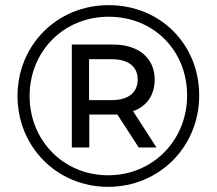

<svg xmlns="http://www.w3.org/2000/svg" viewBox="-20 -723 842 746"><path d="M402 -703C201 -703 48 -547 48 -350C48 -153 201 3 400 3C599 3 754 -153 754 -352C754 -551 603 -703 402 -703ZM400 -42C226 -42 95 -178 95 -350C95 -522 226 -658 402 -658C578 -658 707 -526 707 -352C707 -178 574 -42 400 -42ZM581 -414C581 -497 519 -550 419 -550H259V-150H327V-278H419H436L519 -150H588L497 -291C550 -310 581 -353 581 -414ZM414 -334H326V-493H414C478 -493 515 -465 515 -414C515 -363 478 -334 414 -334Z"/></svg>

Font: AWKNG-Font Medium
Style: Regular
Weight: 500
Designer: Awakening Church
Foundry: Awakening Church
Version: Version 1.700;PS 001.700;hotconv 1.0.88;makeotf.lib2.5.64775